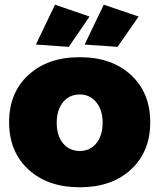

<svg xmlns="http://www.w3.org/2000/svg" viewBox="-20 -796 683 823"><path d="M215.8 -775.9 363.8 -725.1 274.9 -595.2 133.8 -605ZM424.8 -775.9 574.2 -725.1 483.9 -595.2 342.8 -605ZM624 -272Q624 -146 541.5 -69.6Q459 6.8 321.8 6.8Q184.6 6.8 101.8 -69.6Q19 -146 19 -272Q19 -398.4 101.8 -474.6Q184.6 -550.8 321.8 -550.8Q459 -550.8 541.5 -474.6Q624 -398.4 624 -272ZM321.8 -391.1Q276.9 -391.1 250 -357.7Q223.1 -324.2 223.1 -270Q223.1 -214.8 250 -181.9Q276.9 -148.9 321.8 -148.9Q366.2 -148.9 393.1 -182.1Q419.9 -215.3 419.9 -270Q419.9 -324.2 392.8 -357.7Q365.7 -391.1 321.8 -391.1Z"/></svg>

Font: Montserrat-Arabic ExtraBold
Style: Regular
Weight: 800
Designer: Mohamed Gaber
Foundry: Kief Type Foundry
Version: Version 5.008;PS 005.008;hotconv 1.0.88;makeotf.lib2.5.64775